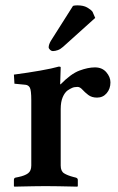

<svg xmlns="http://www.w3.org/2000/svg" viewBox="-20 -696 441 718"><path d="M253 -674Q259 -676 269 -676Q292 -676 306 -668Q320 -660 326 -652L336 -629L216 -521Q206 -512 196 -508.5Q186 -505 178 -505Q172 -505 167 -510Q162 -515 162 -519Q162 -524 164 -530Q166 -536 170 -543ZM207 -381Q245 -420 277 -432Q309 -444 335 -444Q362 -444 377.5 -426Q393 -408 393 -388Q393 -364 379 -347.5Q365 -331 343 -331Q323 -331 310 -341Q297 -351 288 -361Q279 -371 270 -371Q258 -371 250 -367.5Q242 -364 233 -358Q222 -350 214.5 -332.5Q207 -315 207 -288V-77Q207 -56 219.5 -48Q232 -40 255 -34L263 -32Q271 -30 271 -23V0L269 2Q269 2 247.5 1.5Q226 1 198 0.5Q170 0 150 0Q132 0 104.5 0.5Q77 1 55.5 1.5Q34 2 34 2L32 0V-23Q32 -31 39 -32L49 -34Q73 -39 85 -48Q97 -57 97 -77V-321Q97 -359 91.5 -368.5Q86 -378 75 -379L34 -383L32 -417Q85 -424 130.5 -432Q176 -440 200 -447Q202 -447 204.5 -446.5Q207 -446 207 -444L205 -381Z"/></svg>

Font: Libertinus Serif SemiBold
Style: Regular
Weight: 600
Designer: Philipp H. Poll, Khaled Hosny
Foundry: Caleb Maclennan
Version: Version 7.051;RELEASE